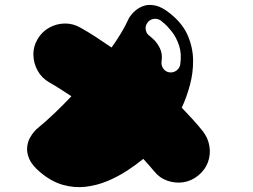

<svg xmlns="http://www.w3.org/2000/svg" viewBox="-20 -559 1040 788"><path d="M726 -117Q748 -94 770 -70Q792 -46 812 -21Q834 7 839.5 41Q845 75 833.5 106.5Q822 138 794 161Q766 184 732.5 189Q699 194 666.5 182.5Q634 171 612 143Q591 118 568 93Q539 117 501.5 141.5Q464 166 421 184Q378 202 331.5 207.5Q285 213 237.5 199.5Q190 186 144 147Q111 119 100 93Q89 67 91.5 44.5Q94 22 103.5 5.5Q113 -11 121.5 -20Q130 -29 130 -29Q168 -60 204.5 -95Q241 -130 273 -164Q250 -179 227.5 -193.5Q205 -208 182 -221Q151 -239 134.5 -269Q118 -299 117 -333Q116 -367 134 -398Q152 -429 182 -445.5Q212 -462 246 -462.5Q280 -463 311 -445Q343 -427 374.5 -406.5Q406 -386 438 -364Q458 -392 476.5 -422.5Q495 -453 510 -486Q510 -486 517 -496Q524 -506 538 -517.5Q552 -529 572 -535.5Q592 -542 619 -536Q646 -530 679 -503Q730 -462 751 -412.5Q772 -363 772.5 -311.5Q773 -260 759.5 -210Q746 -160 726 -117ZM720 -296Q726 -339 715 -372Q704 -405 686.5 -427.5Q669 -450 654.5 -462.5Q640 -475 638 -476Q624 -484 608.5 -481Q593 -478 584 -464Q575 -451 578.5 -435Q582 -419 595 -411Q596 -410 610 -397.5Q624 -385 636 -361.5Q648 -338 643 -306Q641 -290 650.5 -277Q660 -264 676 -262Q692 -260 705 -270Q718 -280 720 -296Z"/></svg>

Font: Nikukyu
Style: Regular
Weight: 400
Version: Version 1.00